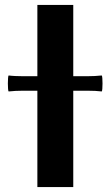

<svg xmlns="http://www.w3.org/2000/svg" viewBox="-20 -761 449 781"><path d="M278 -196V-392H336C356 -392 380 -391 394 -389C398 -392 398 -451 394 -454C375 -452 356 -451 336 -451H278V-741H132V-451H73C53 -451 29 -452 15 -454C11 -451 11 -392 15 -389C34 -391 53 -392 73 -392H132V0H205H278Z"/></svg>

Font: GenSekiGothic2 TW B
Style: Regular
Weight: 700
Version: Version 2.100;PS 2.1;hotconv 16.6.51;makeotf.lib2.5.65220 DE